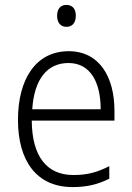

<svg xmlns="http://www.w3.org/2000/svg" viewBox="-20 -750 536 780"><path d="M250 -730C225 -730 212 -713 212 -686C212 -658 226 -641 250 -641C274 -641 288 -658 288 -686C288 -713 275 -730 250 -730ZM259 -542C126 -542 53 -429 53 -263C53 -97 128 10 275 10C334 10 378 -1 424 -24V-75C373 -49 333 -39 278 -39C169 -39 110 -116 109 -260H445V-300C445 -437 384 -542 259 -542ZM258 -494C348 -494 389 -415 389 -306H111C119 -430 173 -494 258 -494Z"/></svg>

Font: Noto Sans Devanagari SemiCondensed Light
Style: Regular
Weight: 300
Width: 4
Designer: Jelle Bosma - Monotype Design Team
Foundry: Monotype Imaging Inc.
Version: Version 2.004